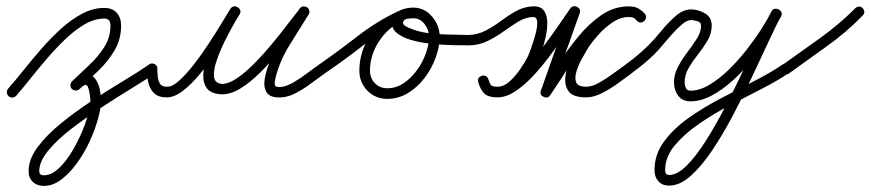

<svg xmlns="http://www.w3.org/2000/svg" viewBox="-20 -303 2861 631"><path d="M8 13Q3 8 2.5 1Q2 -6 7 -12Q30 -38 57.5 -72.5Q85 -107 116 -142.5Q147 -178 180.5 -208.5Q214 -239 250 -258Q286 -277 323 -277Q349 -277 363.5 -261Q378 -245 378 -219Q378 -174 356.5 -137.5Q335 -101 303 -70.5Q271 -40 241 -10Q236 -5 228.5 -5.5Q221 -6 216 -11Q211 -16 211.5 -23.5Q212 -31 217 -36Q243 -61 272.5 -88.5Q302 -116 322.5 -148Q343 -180 343 -219Q343 -242 323 -242Q291 -242 259 -223.5Q227 -205 195.5 -175Q164 -145 134.5 -110.5Q105 -76 79 -43.5Q53 -11 33 12Q28 17 21 17.5Q14 18 8 13ZM216 -11Q211 -16 211.5 -23.5Q212 -31 217 -36Q226 -44 237.5 -51.5Q249 -59 262 -59Q282 -59 293 -44Q304 -29 308 -9Q312 11 312 27Q312 52 302 88Q292 124 274.5 162Q257 200 233 233Q209 266 181.5 287Q154 308 124 308Q102 308 88 295Q74 282 74 259Q74 220 104 180Q134 140 181.5 101.5Q229 63 283 27.5Q337 -8 387 -38Q437 -68 470 -91Q476 -95 483 -94Q490 -93 494 -87Q498 -81 497 -74Q496 -67 490 -63Q461 -42 414 -13.5Q367 15 314.5 49.5Q262 84 215 120Q168 156 138.5 192Q109 228 109 259Q109 273 124 273Q147 273 169 254Q191 235 210.5 204.5Q230 174 245 140.5Q260 107 268.5 76.5Q277 46 277 27Q277 23 275.5 10.5Q274 -2 270.5 -13Q267 -24 262 -24Q257 -24 251 -19Q245 -14 241 -10Q236 -5 228.5 -5.5Q221 -6 216 -11Z M497 -77Q497 -65 498.5 -51Q500 -37 506 -27.5Q512 -18 528 -18Q546 -17 569 -38Q592 -59 617 -91Q642 -123 665.5 -159Q689 -195 708 -226Q727 -257 737 -274Q742 -281 749 -282Q756 -283 761 -279Q767 -276 769.5 -269.5Q772 -263 767 -256Q763 -249 748.5 -224Q734 -199 718 -166.5Q702 -134 691.5 -102.5Q681 -71 683.5 -50Q686 -29 711 -27Q711 -27 711 -27Q711 -27 711 -27Q711 -27 710.5 -27Q710 -27 710 -27Q733 -28 760.5 -47Q788 -66 817.5 -96Q847 -126 875 -160Q903 -194 926.5 -225Q950 -256 966 -275Q971 -282 977.5 -282Q984 -282 989 -279Q995 -275 996.5 -268.5Q998 -262 994 -255Q965 -209 932 -155.5Q899 -102 886 -49Q882 -34 883 -25Q884 -16 902 -17Q922 -19 945 -32.5Q968 -46 990.5 -63Q1013 -80 1029 -91Q1035 -95 1042 -94Q1049 -93 1053 -87Q1057 -81 1056 -74Q1055 -67 1049 -63Q1029 -49 1004.5 -30.5Q980 -12 954 2Q928 16 904 17Q868 19 856.5 1Q845 -17 850.5 -47Q856 -77 872 -112.5Q888 -148 907.5 -182Q927 -216 943 -240.5Q959 -265 964 -274Q969 -281 976 -281Q983 -281 988 -277Q994 -273 996 -266.5Q998 -260 993 -253Q974 -231 949 -198Q924 -165 894.5 -129.5Q865 -94 833.5 -63Q802 -32 770.5 -12.5Q739 7 710 7Q710 7 710 7Q710 7 710 7Q710 7 710 7Q710 7 710 7Q675 6 661 -11.5Q647 -29 648 -57Q649 -85 660 -117Q671 -149 686.5 -180.5Q702 -212 716 -236.5Q730 -261 737 -273Q742 -281 748.5 -282Q755 -283 761 -279Q767 -276 769.5 -269.5Q772 -263 767 -255Q754 -234 733.5 -200Q713 -166 688 -128.5Q663 -91 635.5 -58Q608 -25 580.5 -4Q553 17 528 17Q500 17 486 3Q472 -11 467 -33Q462 -55 463 -77Q463 -84 468 -89.5Q473 -95 480 -94Q487 -94 492.5 -89Q498 -84 497 -77Z M1029 -91Q1092 -135 1154.5 -183.5Q1217 -232 1286 -265Q1293 -269 1299.5 -266Q1306 -263 1309 -257Q1312 -251 1310.5 -244Q1309 -237 1301 -234Q1255 -212 1225.5 -167Q1196 -122 1196 -71Q1196 -46 1212 -29.5Q1228 -13 1253 -13Q1282 -13 1306.5 -29.5Q1331 -46 1350 -72Q1369 -98 1379.5 -127.5Q1390 -157 1390 -183Q1390 -204 1375.5 -223.5Q1361 -243 1338 -243Q1332 -243 1320 -241.5Q1308 -240 1306 -232Q1306 -232 1306 -232Q1306 -232 1305 -232Q1305 -232 1305 -232Q1305 -232 1305 -232Q1303 -224 1310 -219Q1317 -214 1323 -212Q1351 -199 1385.5 -194.5Q1420 -190 1455 -189.5Q1490 -189 1520 -188Q1527 -188 1532.5 -183Q1538 -178 1538 -171Q1537 -164 1532 -158.5Q1527 -153 1520 -154Q1506 -154 1474 -154.5Q1442 -155 1403.5 -158.5Q1365 -162 1331.5 -171.5Q1298 -181 1280 -198.5Q1262 -216 1273 -244Q1273 -244 1273 -244Q1273 -244 1273 -244Q1272 -244 1272 -244Q1272 -244 1272 -244Q1280 -264 1299.5 -271Q1319 -278 1338 -278Q1375 -278 1400 -248.5Q1425 -219 1425 -183Q1425 -150 1412 -114Q1399 -78 1375.5 -47Q1352 -16 1320.5 3Q1289 22 1253 22Q1214 22 1187.5 -5Q1161 -32 1161 -71Q1161 -132 1196 -186Q1231 -240 1286 -265Q1294 -269 1300 -266Q1306 -263 1309 -257Q1312 -251 1310.5 -244.5Q1309 -238 1301 -234Q1234 -201 1172.5 -153Q1111 -105 1049 -63Q1043 -58 1036 -59.5Q1029 -61 1025 -67Q1020 -73 1021.5 -80Q1023 -87 1029 -91Z M1520 -188Q1550 -189 1576 -202.5Q1602 -216 1626 -234Q1650 -252 1675 -266Q1700 -280 1728 -282Q1755 -284 1766.5 -269.5Q1778 -255 1778.5 -231.5Q1779 -208 1773.5 -182Q1768 -156 1759.5 -133.5Q1751 -111 1745 -100Q1733 -77 1714 -49.5Q1695 -22 1669.5 -2.5Q1644 17 1615 17Q1588 17 1573.5 5Q1559 -7 1552 -32Q1549 -41 1553 -46.5Q1557 -52 1564 -54Q1570 -56 1576.5 -53Q1583 -50 1585 -42Q1590 -28 1593.5 -23Q1597 -18 1615 -18Q1636 -18 1662.5 -38Q1689 -58 1716.5 -89.5Q1744 -121 1770.5 -156.5Q1797 -192 1818.5 -223.5Q1840 -255 1854 -275Q1863 -287 1877 -280Q1890 -273 1885 -259Q1861 -192 1837.5 -126Q1814 -60 1790 6Q1788 13 1781 14Q1774 15 1768 11Q1762 8 1758.5 2Q1755 -4 1760 -10Q1784 -46 1814 -92Q1844 -138 1879.5 -181.5Q1915 -225 1956.5 -253.5Q1998 -282 2046 -282Q2064 -282 2075.5 -276.5Q2087 -271 2098 -258Q2104 -252 2103 -245Q2102 -238 2097 -234Q2092 -230 2085 -229.5Q2078 -229 2072 -236Q2066 -243 2061.5 -245Q2057 -247 2046 -247Q2019 -247 1992.5 -229Q1966 -211 1944.5 -186.5Q1923 -162 1910 -141Q1904 -130 1892.5 -110Q1881 -90 1874.5 -68.5Q1868 -47 1873.5 -32.5Q1879 -18 1907 -18Q1926 -18 1950.5 -32Q1975 -46 1998.5 -63.5Q2022 -81 2037 -91Q2043 -95 2050 -94Q2057 -93 2061 -87Q2065 -81 2064 -74Q2063 -67 2057 -63Q2038 -49 2012 -30Q1986 -11 1958.5 3Q1931 17 1907 17Q1864 17 1849.5 -2Q1835 -21 1838 -50Q1841 -79 1854.5 -108.5Q1868 -138 1881 -159Q1897 -186 1923 -214.5Q1949 -243 1980.5 -262.5Q2012 -282 2046 -282Q2078 -282 2099 -258Q2104 -252 2103 -245Q2102 -238 2097 -234Q2092 -229 2085 -229Q2078 -229 2072 -236Q2066 -243 2061.5 -245Q2057 -247 2047 -247Q2005 -247 1967.5 -219.5Q1930 -192 1897.5 -150Q1865 -108 1837.5 -65Q1810 -22 1788 10Q1780 22 1766 15Q1752 8 1758 -6Q1781 -72 1804.5 -138Q1828 -204 1852 -270Q1855 -277 1861.5 -278Q1868 -279 1874 -275Q1880 -272 1883.5 -266Q1887 -260 1883 -254Q1866 -231 1842.5 -197Q1819 -163 1791.5 -125.5Q1764 -88 1734 -55.5Q1704 -23 1673.5 -3Q1643 17 1615 17Q1586 17 1573 5.5Q1560 -6 1552 -32Q1549 -40 1553 -46Q1557 -52 1564 -53Q1570 -55 1576.5 -52.5Q1583 -50 1585 -42Q1589 -28 1594 -23Q1599 -18 1615 -18Q1636 -18 1655.5 -36Q1675 -54 1690.5 -77Q1706 -100 1714 -116Q1717 -121 1724.5 -142Q1732 -163 1739 -187.5Q1746 -212 1745.5 -230Q1745 -248 1731 -247Q1706 -246 1682.5 -231.5Q1659 -217 1634 -199Q1609 -181 1581 -167.5Q1553 -154 1520 -154Q1513 -153 1508 -158.5Q1503 -164 1503 -171Q1502 -178 1507.5 -183Q1513 -188 1520 -188Z M2032 -67Q2027 -73 2028.5 -80Q2030 -87 2036 -91Q2077 -120 2114 -157Q2131 -174 2153 -201Q2175 -228 2200 -250Q2225 -272 2251 -272Q2275 -272 2297 -259Q2319 -246 2319 -219Q2319 -193 2305.5 -170Q2292 -147 2274.5 -125Q2257 -103 2243.5 -80Q2230 -57 2230 -32Q2230 -23 2234 -14Q2238 -5 2249 -5Q2279 -5 2311 -24Q2343 -43 2374 -73Q2405 -103 2432.5 -138Q2460 -173 2481.5 -206.5Q2503 -240 2515 -265Q2519 -273 2526 -274Q2533 -275 2539 -272Q2545 -269 2547.5 -262.5Q2550 -256 2546 -249Q2529 -216 2504.5 -163.5Q2480 -111 2450.5 -48Q2421 15 2388 77.5Q2355 140 2320 192Q2285 244 2249.5 275.5Q2214 307 2179 307Q2156 307 2143.5 292.5Q2131 278 2131 256Q2131 205 2162 162.5Q2193 120 2242.5 85Q2292 50 2349.5 20Q2407 -10 2460.5 -37.5Q2514 -65 2552 -91Q2558 -95 2565 -94Q2572 -93 2576 -87Q2580 -81 2579 -74Q2578 -67 2572 -63Q2538 -39 2487 -13Q2436 13 2380.5 42Q2325 71 2276.5 104.5Q2228 138 2197 175.5Q2166 213 2166 256Q2166 272 2179 272Q2206 272 2237 241Q2268 210 2300.5 158.5Q2333 107 2364.5 46Q2396 -15 2424.5 -75.5Q2453 -136 2476.5 -186.5Q2500 -237 2516 -265Q2520 -273 2527 -274Q2534 -275 2539 -272Q2545 -269 2548 -263Q2551 -257 2547 -249Q2532 -220 2508.5 -183.5Q2485 -147 2455 -109.5Q2425 -72 2390.5 -40.5Q2356 -9 2320 10.5Q2284 30 2249 30Q2222 30 2208.5 11Q2195 -8 2195 -32Q2195 -59 2208.5 -84Q2222 -109 2239.5 -132Q2257 -155 2270.5 -176.5Q2284 -198 2284 -219Q2284 -230 2271.5 -233.5Q2259 -237 2251 -237Q2238 -237 2221.5 -223Q2205 -209 2188 -190Q2171 -171 2156 -153Q2141 -135 2132 -126Q2096 -91 2056 -63Q2050 -58 2043 -59.5Q2036 -61 2032 -67Z M2552 -90Q2613 -133 2675.5 -178Q2738 -223 2791 -276Q2796 -281 2803 -281.5Q2810 -282 2815 -276Q2820 -271 2820.5 -264Q2821 -257 2815 -252Q2762 -197 2698 -151.5Q2634 -106 2572 -61Q2566 -57 2559 -58.5Q2552 -60 2548 -66Q2544 -71 2545 -78.5Q2546 -86 2552 -90Z"/></svg>

Font: FRB American Cursive Guidelines Arrows
Style: Italic
Weight: 400
Italic angle: -25°
Version: Version 2.0;Modular Font Editor K font №1